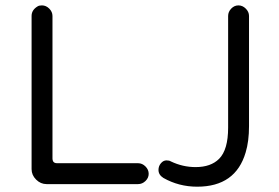

<svg xmlns="http://www.w3.org/2000/svg" viewBox="-20 -702 1058 727"><path d="M502.9 -84H196.3Q184.6 -84 180.7 -91.8Q178.7 -96.7 178.7 -101.6V-641.6Q178.7 -657.2 166.5 -669.4Q154.3 -681.6 138.7 -681.6Q127.9 -681.6 122.1 -677.7Q99.6 -664.1 99.6 -641.6V-61.5Q99.6 -39.1 116.7 -22Q133.8 -4.9 156.2 -4.9H502.9Q518.6 -4.9 530.8 -16.6Q543 -28.3 543 -43.9Q543 -59.6 530.8 -71.8Q518.6 -84 502.9 -84ZM922.9 -224.6V-641.6Q922.9 -657.2 910.6 -669.4Q898.4 -681.6 882.8 -681.6Q867.2 -681.6 855.5 -669.4Q843.8 -657.2 843.8 -641.6V-218.8Q843.8 -134.8 809.6 -100.6Q778.3 -69.3 720.7 -69.3Q671.9 -69.3 627 -90.8Q621.1 -94.7 610.4 -94.7Q598.6 -94.7 589.4 -84Q580.1 -73.2 580.1 -58.6Q580.1 -40 598.6 -28.3Q657.2 4.9 726.6 4.9Q872.1 4.9 910.2 -125Q922.9 -167 922.9 -224.6Z"/></svg>

Font: FakePearl
Style: Light
Weight: 350
Version: Version 1.2